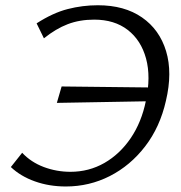

<svg xmlns="http://www.w3.org/2000/svg" viewBox="-20 -687 675 717"><path d="M225.9 9.4Q163.8 9.4 110.5 -9.6Q57.1 -28.5 20.5 -63.2L62.8 -116.5Q95.7 -81.3 143.5 -63.3Q191.3 -45.4 243.1 -45.4Q312 -45.4 369.8 -78.4Q427.6 -111.5 468.2 -171.2Q508.7 -230.9 524.8 -310.4Q543.9 -400.2 525.4 -468.5Q506.8 -536.7 457.1 -575.2Q407.4 -613.7 331.7 -613.7Q277.3 -613.7 232.9 -596.7Q188.5 -579.7 144 -543.9L116.7 -599.8Q177.4 -638.9 232.6 -653.1Q287.9 -667.4 345.4 -667.4Q444.8 -667.4 510.3 -621.9Q575.8 -576.5 600.2 -496.1Q624.6 -415.8 599.6 -310.5Q577.5 -212.5 522.1 -140.5Q466.7 -68.5 390.1 -29.5Q313.5 9.4 225.9 9.4ZM192.3 -302.8 210.1 -364.1 545.8 -360.3 531.3 -308.8Z"/></svg>

Font: Ysabeau
Style: Bold Italic
Weight: 700
Italic angle: -12°
Designer: Christian Thalmann (Catharsis Fonts)
Version: Version 2.002